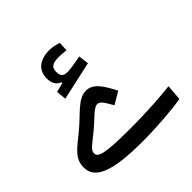

<svg xmlns="http://www.w3.org/2000/svg" viewBox="-161 -761 909 909"><g transform="rotate(-45 293.0 -306.5)"><path d="M293.5 2.4C401.4 2.4 503.4 -6.8 562.5 -17.1L568.8 -96.2C512.2 -89.8 423.3 -82 296.9 -82C125.5 -82 94.7 -94.7 94.7 -120.6C94.7 -142.1 114.3 -153.8 160.6 -190.9C216.3 -235.4 245.1 -274.9 269.5 -274.9C290 -274.9 299.8 -254.4 324.2 -213.4L385.7 -249.5C349.1 -320.8 322.3 -357.9 276.9 -357.9C223.1 -357.9 181.2 -297.4 116.7 -244.6C50.8 -191.4 12.7 -166 12.7 -107.4C12.7 -32.2 95.2 2.4 293.5 2.4ZM181.6 -399.9 376 -442.9 369.6 -494.6C339.4 -489.3 301.3 -481.4 281.2 -481.4C252.9 -481.4 240.7 -490.7 240.7 -520.5C240.7 -549.3 254.9 -561.5 299.8 -561.5C314.5 -561.5 332 -559.6 347.7 -557.6L350.1 -605C332.5 -611.3 314 -616.2 288.6 -616.2C228 -616.2 187 -585.9 187 -530.3C187 -497.1 199.7 -476.6 223.6 -468.3V-461.9L176.8 -450.2Z"/></g></svg>

Font: Cascadia Code SemiLight
Style: Regular
Weight: 350
Monospace: yes
Designer: Aaron Bell
Foundry: Saja Typeworks
Version: Version 2404.023